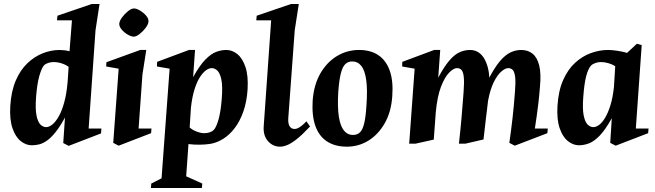

<svg xmlns="http://www.w3.org/2000/svg" viewBox="-20 -713 3249 953"><path d="M138 8.1Q109 8.1 82.9 -12.6Q56.8 -33.4 41.9 -76.7Q27 -120 31.1 -188Q35.8 -261.4 58.4 -313.6Q81.1 -365.9 115.8 -398.9Q150.5 -432 191.4 -448.2Q232.2 -464.4 273.9 -465Q285.1 -465 299.4 -463.5Q313.6 -462 325.1 -458.6L337.1 -612.1H263L265 -634.9L434.9 -693H474L454.1 -562.9L420 -75.1H483.4L481.4 -50.8L320.9 11L293.9 -3L302.5 -129.8Q278 -84.6 255.7 -57Q233.5 -29.4 213.3 -15.2Q193.1 -1 174.6 3.6Q156 8.1 138 8.1ZM209.1 -82Q223.5 -82 239.7 -94.9Q256 -107.9 271.4 -134.8Q286.9 -161.7 298.7 -204.4Q310.5 -247.1 315.7 -307.2L320.7 -381Q311.2 -388.5 298.7 -393.8Q286.2 -399.1 272.9 -402.1Q259.6 -405 245.9 -405Q232.1 -405 218.5 -400.4Q204.9 -395.8 197.9 -388Q186.4 -374.8 175.2 -336.1Q164.1 -297.4 159.1 -231.9Q154.5 -172.4 161.2 -139.6Q167.9 -106.9 181.1 -94.4Q194.2 -82 209.1 -82Z M569 10.1 542 -3.9 569 -372.1 507 -383 508.1 -404.1 675.9 -465H706L687 -343.1L667.9 -75.1H731.9L729.9 -52ZM643.9 -531.1Q631.6 -531.1 614.1 -541.2Q596.5 -551.3 583.9 -566.4Q571.4 -581.5 572 -595.1Q573 -609.1 585.9 -626.9Q598.9 -644.6 615.7 -657.8Q632.5 -671 645.1 -671Q657.4 -671 674.6 -660.7Q691.9 -650.5 705.1 -635.6Q718.2 -620.6 717 -606Q716 -592 702.7 -574.4Q689.5 -556.9 672.7 -544Q655.9 -531.1 643.9 -531.1Z M729 220 730.9 198.1 781.9 172 821.9 -372.1 759 -383 759.8 -406 917.9 -465H948L938.6 -330.2Q971.7 -389.6 1000.1 -418.1Q1028.4 -446.6 1053.9 -455.8Q1079.5 -465 1102.9 -465Q1132.9 -465 1158.4 -444.2Q1183.9 -423.5 1198.4 -380.2Q1213 -336.9 1208.9 -268.9Q1204.9 -208 1188.1 -160.1Q1171.4 -112.2 1145.7 -78.2Q1120.1 -44.2 1088.6 -24.3Q1057.1 -4.4 1023 1.3Q998 5 970.3 5.2Q942.6 5.5 915.5 2.1L904.1 162.1L984 198L982.1 220ZM994.1 -51.9Q1007.6 -51.9 1020.2 -55.9Q1032.8 -60 1040.9 -68Q1053.6 -81 1064.8 -120.3Q1075.9 -159.5 1080.9 -225Q1085.5 -285.5 1078.8 -317.8Q1072.1 -350 1059.1 -362.4Q1046.1 -374.9 1030.9 -374.9Q1017.8 -374.9 1002.4 -364Q987.1 -353.1 972.1 -329.8Q957.1 -306.5 945.3 -268.9Q933.5 -231.2 927.6 -177.7L921.4 -80.2Q936.1 -67.2 957 -59.6Q977.9 -51.9 994.1 -51.9Z M1369.9 15Q1334 15 1309.7 -13Q1285.4 -41 1289 -87L1325.9 -612.1H1252.1L1254.1 -634.9L1424 -693H1463.1L1442.9 -562.9L1410.9 -126.4Q1409.2 -99.5 1417.6 -86.2Q1426 -72.9 1442 -72.9Q1449.7 -72.9 1458.2 -76.7Q1466.6 -80.5 1477.4 -88.9Q1488.2 -97.4 1501 -111L1518.9 -85.1Q1480.7 -44.4 1452.9 -22.4Q1425 -0.5 1405.4 7.2Q1385.9 15 1369.9 15Z M1701.9 15Q1642.9 15 1603.1 -11Q1563.3 -37 1545.3 -88Q1527.4 -139 1531.9 -213.9Q1537.8 -292.1 1569.9 -348.1Q1602 -404.1 1652.3 -434.6Q1702.5 -465 1762 -465Q1820 -465 1858.3 -439Q1896.6 -413 1914.6 -362Q1932.6 -311 1927.1 -236.1Q1921.9 -158.2 1890.1 -102.1Q1858.2 -45.9 1809.3 -15.4Q1760.4 15 1701.9 15ZM1731 -43.1Q1753 -43.1 1766.4 -55.8Q1779.9 -68.5 1787.7 -100.6Q1795.5 -132.6 1799 -190.9Q1804.5 -268.3 1797.7 -316.1Q1790.9 -364 1773.2 -386.1Q1755.5 -408.1 1728 -408.1Q1707.9 -408.1 1694.1 -395.1Q1680.4 -382.1 1671.9 -349.4Q1663.5 -316.7 1659 -256.9Q1654.5 -181.1 1661.9 -133.9Q1669.4 -86.6 1687.2 -64.9Q1705.1 -43.1 1731 -43.1Z M2011 0 2038.1 -372.1 1976.1 -383 1976.9 -406 2135 -465H2165.1L2155.2 -327.7Q2183.5 -380.6 2208.8 -410.7Q2234.1 -440.9 2259.6 -452.9Q2285 -465 2312.9 -465Q2335.9 -465 2353.3 -454.2Q2370.7 -443.4 2382.4 -424Q2394.1 -404.6 2400.8 -379.9Q2407.5 -355.1 2408.6 -327.6Q2436.9 -380.7 2462.3 -410.5Q2487.7 -440.2 2513.5 -452.6Q2539.2 -465 2567.1 -465Q2599.7 -465 2622.8 -447Q2645.9 -429 2656.2 -388.8Q2666.5 -348.6 2660.1 -281.9Q2656.5 -236.2 2652.4 -201.7Q2648.4 -167.2 2644.1 -137.7Q2639.9 -108.1 2634.9 -75.1H2698.9L2696.9 -52L2535.1 10.1L2508.1 -3.9Q2517.1 -65.9 2524 -126.9Q2530.9 -188 2535.9 -256Q2540 -304 2537.1 -329.6Q2534.2 -355.3 2525.6 -365.1Q2516.9 -374.9 2502.1 -374.9Q2488.4 -374.9 2468.8 -358.4Q2449.2 -341.9 2431.3 -306.3Q2413.4 -270.6 2402.5 -213Q2401.5 -200.6 2398.2 -176.1Q2395 -151.5 2391.6 -122.7Q2388.1 -94 2385.2 -66.8Q2382.2 -39.6 2379.9 -20.7L2290.1 0H2257.9Q2265.9 -71.4 2271.2 -132.9Q2276.5 -194.5 2281 -255.9Q2284.6 -303.9 2282.1 -329.6Q2279.6 -355.4 2271.2 -365.1Q2262.9 -374.9 2248.1 -374.9Q2231.5 -374.9 2209.5 -352.8Q2187.5 -330.6 2168.9 -282.6Q2150.4 -234.6 2143.1 -156.8L2133 -20.1L2042.9 0Z M2854 8.1Q2825 8.1 2798.9 -12.6Q2772.8 -33.4 2757.9 -76.7Q2743 -120 2747.1 -188Q2751.8 -263.2 2775.4 -316.1Q2799 -369 2834.9 -401.7Q2870.9 -434.5 2913.3 -449.7Q2955.7 -465 2998 -465Q3016.1 -465 3042.6 -461.2Q3069.1 -457.4 3092.5 -450.5L3141.1 -495.9L3165.1 -489L3136 -75.1H3199.1L3197.1 -52L3035.9 10.1L3008.9 -3.9L3016.6 -126.3Q2984.2 -67.9 2956 -39.1Q2927.7 -10.3 2902.6 -1.1Q2877.4 8.1 2854 8.1ZM2925.1 -82Q2938.5 -82 2953.6 -93Q2968.7 -104 2983.2 -127.9Q2997.7 -151.7 3009.6 -189.6Q3021.5 -227.4 3027.4 -281.6L3033.7 -384.1Q3019.1 -394 2999.7 -399.5Q2980.4 -405 2961.9 -405Q2948.1 -405 2934.1 -399.8Q2920 -394.5 2913.9 -388Q2899.4 -371.8 2889.7 -335.6Q2880.1 -299.5 2875.1 -231.9Q2870.5 -172.4 2877.2 -139.6Q2883.9 -106.9 2897.1 -94.4Q2910.2 -82 2925.1 -82Z"/></svg>

Font: Ancizar Serif Light
Style: Italic
Weight: 300
Italic angle: -4°
Designer: Cesar Puertas, Viviana Monsalve, Julian Moncada, Julian Prieto, Jose Castro, Felipe Aragon, Mariel Hernandez, Sara Alarc
Version: Version 8.100